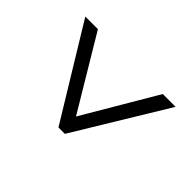

<svg xmlns="http://www.w3.org/2000/svg" viewBox="-133 -730 743 743"><g transform="rotate(-45 238.5 -358.0)"><path d="M50 -340V-375L427 -605V-536L128 -357L427 -181V-111Z"/></g></svg>

Font: Noto Serif Sinhala Condensed
Style: Regular
Weight: 400
Width: 3
Designer: Jelle Bosma - Monotype Design Team
Foundry: Monotype Imaging Inc.
Version: Version 2.007; ttfautohint (v1.8.4.7-5d5b)